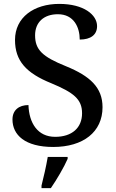

<svg xmlns="http://www.w3.org/2000/svg" viewBox="-20 -744 594 985"><path d="M253 10C407 10 506 -67 506 -194C506 -296 441 -354 319 -404C197 -453 160 -489 160 -563C160 -629 204 -671 277 -671C359 -671 389 -604 389 -541C446 -541 478 -566 478 -610C478 -668 410 -724 284 -724C154 -724 57 -655 57 -539C57 -432 114 -369 243 -317C358 -269 401 -235 401 -163C401 -88 349 -42 263 -42C173 -42 129 -113 126 -205C77 -205 44 -179 44 -131C44 -52 108 10 253 10ZM193 208V221H241C270 179 309 113 327 71V61H225C217 108 204 165 193 208Z"/></svg>

Font: Noto Serif Malayalam Medium
Style: Regular
Weight: 500
Designer: Indian type Foundry, Jelle Bosma, Monotype Design Team
Foundry: Monotype Imaging Inc.
Version: Version 2.104